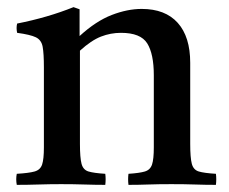

<svg xmlns="http://www.w3.org/2000/svg" viewBox="-20 -517 643 538"><path d="M340 1Q338 -15 340 -30Q371 -32 386 -36.5Q401 -41 406 -56Q411 -71 411 -104V-306Q411 -366 392.5 -395.5Q374 -425 319 -425Q290 -425 263 -414.5Q236 -404 204 -375V-114Q204 -75 208.5 -58Q213 -41 228 -36.5Q243 -32 275 -30Q277 -15 275 1Q247 1 216.5 0Q186 -1 151 -1Q119 -1 88 0Q57 1 27 1Q24 -15 27 -30Q61 -32 77 -36.5Q93 -41 98 -56Q103 -71 103 -104V-328Q103 -367 99.5 -386Q96 -405 80.5 -412.5Q65 -420 28 -425Q25 -439 28 -451Q114 -468 186 -497L203 -491V-416Q249 -458 293 -475Q337 -492 377 -492Q443 -492 478 -453Q513 -414 513 -341V-114Q513 -75 517.5 -58Q522 -41 537 -36.5Q552 -32 585 -30Q587 -15 585 1Q555 1 526.5 0Q498 -1 460 -1Q423 -1 395.5 0Q368 1 340 1Z"/></svg>

Font: Tiro Telugu
Style: Regular
Weight: 400
Designer: Telugu: John Hudson & Fiona Ross. Latin: John Hudson.
Foundry: Tiro Typeworks Ltd.
Version: Version 1.52